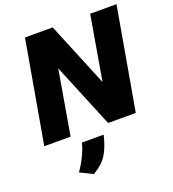

<svg xmlns="http://www.w3.org/2000/svg" viewBox="-163 -791 1060 1179"><g transform="rotate(-20 367.0 -201.5)"><path d="M19 0 136 -668H317L490 -248L562 -668H734L617 0H436L263 -420L191 0ZM247 265 164 224Q193 183 213.5 140Q234 97 241 68L243 58H386L384 65Q369 130 341 178Q313 226 247 265Z"/></g></svg>

Font: Gantari ExtraBold
Style: Italic
Weight: 800
Italic angle: -10°
Designer: Anugrah Pasau
Foundry: Lafontype
Version: Version 1.000